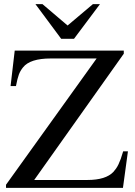

<svg xmlns="http://www.w3.org/2000/svg" viewBox="-20 -906 651 926"><path d="M597 -176 573 0H9V-15L446 -624H225Q125 -624 91 -581Q78 -565 71 -546.5Q64 -528 57 -491H31L51 -662H577V-647L145 -38H402Q490 -38 527 -77Q534 -85 540 -93.5Q546 -102 551.5 -113.5Q557 -125 562.5 -140Q568 -155 574 -176ZM337 -719H275L151 -886H185L306 -783L428 -886H462Z"/></svg>

Font: Klingon pIqaD Mandel
Style: Regular
Weight: 400
Width: 0
Designer: Mike Neff (qa'vaj)
Foundry: Mike Neff and Michael Everson
Version: Version 2.003